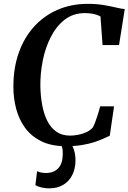

<svg xmlns="http://www.w3.org/2000/svg" viewBox="-20 -772 686 1025"><path d="M331 8.5Q254 8.5 200.5 -18Q147 -44.5 114.2 -89.2Q81.5 -134 66.5 -190.5Q51.5 -247 51.5 -307.5Q51 -407.5 79.8 -489.2Q108.5 -571 161.8 -629.8Q215 -688.5 288 -720Q361 -751.5 449 -751.5Q495 -751.5 532.5 -745.2Q570 -739 598.5 -732Q627 -725 646 -723.5L615.5 -531.5H527.5L516.5 -684Q507.5 -689 496 -693Q484.5 -697 469 -699.5Q453.5 -702 432.5 -702Q370.5 -702 325.2 -666.8Q280 -631.5 250.8 -573.8Q221.5 -516 208 -447.2Q194.5 -378.5 195.5 -311.5Q196.5 -258 205.5 -210Q214.5 -162 233 -125.8Q251.5 -89.5 281.2 -68.8Q311 -48 354 -48Q372 -48 395 -52Q418 -56 440 -65.8Q462 -75.5 476 -92.5Q481.5 -102.5 486.8 -116Q492 -129.5 497 -144.8Q502 -160 506.8 -175.5Q511.5 -191 515 -204.5H589L566 -47.5Q551.5 -40.5 530.8 -31.2Q510 -22 481.8 -12.8Q453.5 -3.5 416 2.5Q378.5 8.5 331 8.5ZM329.5 -15 355 -13Q366 1.5 374.5 27.2Q383 53 383 83.5Q383 127.5 366.2 161.5Q349.5 195.5 318 214.5Q286.5 233.5 242 233.5Q222 233.5 201.5 228.8Q181 224 169 216.5L178 142Q185 146 198.2 148.8Q211.5 151.5 226 151.5Q267 151.5 290.5 126.8Q314 102 315 54Q316 29.5 311.2 13.8Q306.5 -2 302.5 -13Z"/></svg>

Font: Merriweather 48pt SemiBold
Style: Italic
Weight: 600
Italic angle: -7.8°
Designer: Eben Sorkin
Foundry: Eben Sorkin
Version: Version 2.101